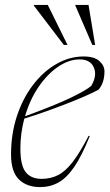

<svg xmlns="http://www.w3.org/2000/svg" viewBox="-20 -752 446 782"><path d="M345.5 -197.5Q313.5 -118 282.8 -72.8Q252 -27.5 218.2 -8.8Q184.5 10 143.5 10Q89 10 57 -21.2Q25 -52.5 25 -123Q25 -207 49 -279.5Q73 -352 114.8 -406.5Q156.5 -461 209.8 -491.5Q263 -522 321 -522Q363.5 -522 384.5 -503.5Q405.5 -485 405.5 -461Q405.5 -414.5 381 -386.5Q358 -374 322.2 -358.5Q286.5 -343 244.2 -326.8Q202 -310.5 159.2 -295.5Q116.5 -280.5 79 -269Q71.5 -240.5 67.2 -210Q63 -179.5 63 -147.5Q63 -77.5 85 -50.5Q107 -23.5 149.5 -23.5Q187 -23.5 217.2 -39.2Q247.5 -55 276.8 -93.2Q306 -131.5 341 -199ZM304.5 -510Q260.5 -510 216.8 -480.2Q173 -450.5 137.2 -398.2Q101.5 -346 82 -278.5Q200 -321.5 264.5 -352.2Q329 -383 351.5 -402Q376.5 -444.5 362.2 -477.2Q348 -510 304.5 -510ZM255 -569H240L118 -729V-732H174.5ZM367.5 -569H356L287 -729V-732H340.5Z"/></svg>

Font: Newsreader Display ExtraLight
Style: Italic
Weight: 275
Italic angle: -17°
Designer: Hugues Gentile
Foundry: Production Type
Version: Version 1.002